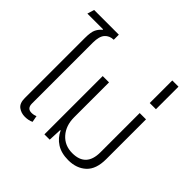

<svg xmlns="http://www.w3.org/2000/svg" viewBox="-201 -1001 1204 1204"><g transform="rotate(45 401.0 -398.5)"><path d="M94 -431H150V-621Q150 -677 171.5 -701.5Q193 -726 230 -727V-772H11L-3 -726H136L137 -722Q118 -707 106 -683.5Q94 -660 94 -606ZM177 9Q210 9 234 -3L226 -46Q210 -38 189 -38Q150 -38 150 -82V-517H94V-74Q94 -28 119 -9.5Q144 9 177 9Z M562 9Q635 9 680.5 -33Q726 -75 726 -164V-517H670V-169Q670 -40 549 -40Q481 -40 439.5 -87Q398 -134 398 -208V-517H342V0H389L393 -89H397Q417 -44 458.5 -17.5Q500 9 562 9Z M670 -606V-806H725V-606Z"/></g></svg>

Font: Noto Sans Thai UI SemiCondensed Light
Style: Regular
Weight: 300
Width: 4
Designer: Monotype Design Team
Foundry: Monotype Imaging Inc.
Version: Version 1.901